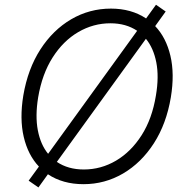

<svg xmlns="http://www.w3.org/2000/svg" viewBox="-20 -772 797 817"><path d="M143.5 25.6 101.9 -3.2 145.6 -63.2Q99.1 -112.2 81 -189.5Q62.9 -266.7 79.2 -365.8Q98.4 -478.7 151.8 -561.6Q205.3 -644.5 283 -690Q360.8 -735.4 452.1 -735.4Q538.7 -735.4 601.6 -693.5L643.8 -751.8L685 -723L640.3 -660.9Q686.8 -612.2 705.1 -534.8Q723.4 -457.4 707 -358Q688.2 -245.4 634.8 -162.3Q581.3 -79.2 503.7 -33.7Q426.1 11.7 335.2 11.7Q247.2 11.7 183.9 -30.5ZM643.5 -365.8Q657 -445.7 645.1 -506.6Q633.2 -567.5 600.9 -606.9L221.9 -83.1Q269.9 -50.8 336.6 -50.8Q409.8 -50.8 473.7 -88.4Q537.6 -126.1 582.6 -196.6Q627.5 -267 643.5 -365.8ZM184.7 -117.5 563.6 -641Q516 -672.9 449.9 -672.9Q377.1 -672.9 313 -635.5Q248.9 -598 204 -527.5Q159.1 -457 142.4 -358Q129.3 -278.4 141 -217.5Q152.7 -156.6 184.7 -117.5Z"/></svg>

Font: Inter Light  BETA
Style: Italic
Weight: 300
Italic angle: 9.39999°
Designer: Rasmus Andersson
Foundry: rsms
Version: Version 3.011;git-f93a4a705